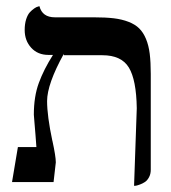

<svg xmlns="http://www.w3.org/2000/svg" viewBox="-20 -584 555 623"><path d="M415 19 423.8 -232.9Q422.4 -324.7 398.2 -364.7Q374 -404.8 312 -404.8H187V-409.2Q132.8 -311 132.8 -255.9Q132.8 -208 149.9 -127V-127.9Q161.1 -76.7 161.1 -57.1L153.8 6.8H19L38.1 -106.9H98.1Q97.2 -121.1 95.2 -145.8Q93.3 -170.4 91.6 -189.2Q89.8 -208 89.8 -211.9Q89.8 -271 106 -314.9Q122.1 -358.9 151.9 -405.8H137.2Q102.5 -405.8 81.3 -429Q60.1 -452.1 60.1 -486.8Q60.1 -506.3 64.9 -521.5Q69.8 -536.6 76.9 -544.2Q84 -551.8 91.1 -556.6Q98.1 -561.5 103 -562.5L107.9 -564Q117.2 -527.8 158.2 -527.8H284.2Q322.3 -527.8 348.9 -524.7Q375.5 -521.5 397 -513.2Q418.5 -504.9 431.6 -491.9Q444.8 -479 453.6 -458Q462.4 -437 465.8 -409.7Q469.2 -382.3 469.2 -344.2V-33.2Q469.2 -19.5 463.6 -9Q458 1.5 450.2 6.6Q442.4 11.7 434.3 14.6Q426.3 17.6 420.9 18.6Z"/></svg>

Font: Linear Smooth Low Contrast
Style: Regular
Weight: 500
Designer: Philipp H. Poll, Flanker
Foundry: Philipp H. Poll, reworked by Flanker
Version: Version 1.010 | FøM Fix